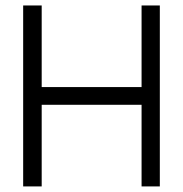

<svg xmlns="http://www.w3.org/2000/svg" viewBox="-20 -668 656 688"><path d="M552.7 0H487.3V-292.5H129.4V0H63V-648.4H129.4V-356H487.3V-648.4H552.7Z"/></svg>

Font: Potro Sans Bangla
Style: Regular
Weight: 400
Designer: Jayed Ahsan Saad
Foundry: Codepotro
Version: Potro Sans Bangla;Version 0.996;CodepotroFonts;